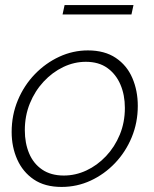

<svg xmlns="http://www.w3.org/2000/svg" viewBox="-20 -728 609 758"><path d="M223 10Q157 10 113.5 -19.5Q70 -49 48 -98.5Q26 -148 26 -207Q26 -274 50.5 -332.5Q75 -391 117.5 -435Q160 -479 214 -504Q268 -529 327 -529Q393 -529 437 -499.5Q481 -470 502.5 -420Q524 -370 524 -310Q524 -244 500 -186Q476 -128 434 -84Q392 -40 338 -15Q284 10 223 10ZM232 -35Q278 -35 321 -55Q364 -75 398.5 -111.5Q433 -148 453 -196.5Q473 -245 473 -302Q473 -353 455.5 -394Q438 -435 404 -459.5Q370 -484 319 -484Q273 -484 230 -463.5Q187 -443 152.5 -406Q118 -369 98 -320Q78 -271 78 -214Q78 -163 95 -122.5Q112 -82 146.5 -58.5Q181 -35 232 -35ZM227 -671 235 -708H507L499 -671Z"/></svg>

Font: Raleway Light
Style: Italic
Weight: 300
Italic angle: -12°
Designer: Matt McInerney, Pablo Impallari, Rodrigo Fuenzalida
Foundry: Matt McInerney, Pablo Impallari, Rodrigo Fuenzalida
Version: Version 4.026